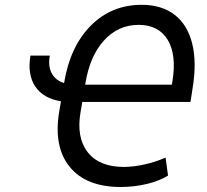

<svg xmlns="http://www.w3.org/2000/svg" viewBox="-20 -757 852 789"><path d="M105.1 -528.4H184.7Q176.8 -485.4 192.5 -456Q208.1 -426.5 243.3 -415.8Q267.8 -565.7 353 -651.5Q438.2 -737.2 562.5 -737.2Q644.5 -737.2 697.6 -696.2Q750.7 -655.2 769.9 -577.6Q789.1 -500 771.3 -393.5L762.8 -338.1H318.2L311.1 -296.9Q293 -191.8 340.6 -131.4Q388.1 -71 488.6 -71Q527.3 -71 573.3 -81.1Q619.3 -91.3 660.5 -109.4L670.5 -35.5Q636 -13.8 584 -1.2Q532 11.4 475.9 11.4Q334.2 11.4 266.9 -70.8Q199.6 -153.1 223 -296.9L230.5 -340.9Q158 -352.3 125 -401.5Q92 -450.6 105.1 -528.4ZM329.9 -409.1H686.1L688.9 -424.7Q706 -532.3 668.9 -593.6Q631.7 -654.8 549.7 -654.8Q465.6 -654.8 407.3 -590.7Q349.1 -526.6 331 -414.8Z"/></svg>

Font: Karasuma Gothic
Style: Italic
Weight: 400
Italic angle: -9.39999°
Designer: Rasmus Andersson / Ryoko Nishizuka
Foundry: Genbu
Version: Version 1.00